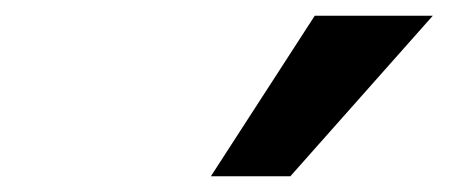

<svg xmlns="http://www.w3.org/2000/svg" viewBox="-20 -781 570 244"><path d="M248 -557 380 -761H530L349 -557Z"/></svg>

Font: Nunito Sans 11pt ExtraBold
Style: Italic
Weight: 800
Italic angle: -9°
Version: Version 3.101;gftools[0.9.27]